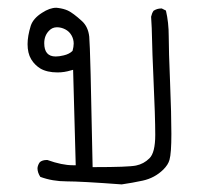

<svg xmlns="http://www.w3.org/2000/svg" viewBox="-20 -299 540 500"><path d="M85 161.6Q116.7 173.3 153.6 173.3Q190.4 173.3 296.9 181.2Q324.7 177.2 351.6 171.4Q382.8 164.6 405.3 142.6Q418 129.9 421.4 117.2Q426.3 100.1 426.3 49.6Q426.3 -1 422.9 -84.5Q419.4 -168 419.4 -204.3Q419.4 -240.7 412.1 -271.5L401.4 -276.9Q400.4 -276.9 399.4 -276.9Q389.2 -276.9 379.9 -271Q375.5 -264.6 373.5 -255.4Q375.5 -226.6 376 -195.3Q376.5 -164.1 379.4 -100.6Q384.3 5.9 384.3 52.2Q384.3 98.6 369.1 113.3Q354.5 127.9 334.2 132.1Q314 136.2 225.6 136.2H221.2Q215.3 -176.3 212.4 -203.6Q209.5 -229.5 193.4 -244.1Q170.4 -265.1 156.7 -271.5Q146 -276.4 131.3 -278.3Q128.9 -278.8 126.5 -278.8Q109.4 -278.8 89.4 -265.6Q66.4 -251 60.1 -231.9Q51.8 -205.1 51.8 -184.1Q51.8 -160.6 61 -145Q65.9 -136.7 72.3 -130.6Q78.6 -124.5 85 -120.6Q102.5 -110.4 129.9 -110.4Q147.5 -110.4 164.6 -115.7L170.4 -117.2L177.2 131.3Q171.4 131.3 169.4 131.3Q141.6 131.3 103.5 117.7Q102.5 117.7 101.1 117.7Q90.8 117.7 84 123Q78.6 129.9 77.6 138.7Q77.6 150.4 85 161.6ZM125 -151.9Q95.2 -151.9 95.2 -186.5Q95.2 -206.5 107.9 -219.2Q116.2 -228 128.4 -228Q139.2 -228 149.7 -222.7Q160.2 -217.3 166 -207.3Q171.9 -197.3 171.9 -185.5Q171.9 -177.2 168.9 -166.5Q160.6 -158.2 146 -154.8Q134.3 -151.9 125 -151.9Z"/></svg>

Font: Bakudai
Style: Light
Weight: 300
Version: Version 1.48